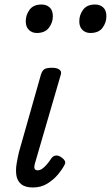

<svg xmlns="http://www.w3.org/2000/svg" viewBox="-20 -815 491 850"><path d="M126 15Q91 15 73.5 0Q56 -15 52.5 -39Q49 -63 53.5 -90Q58 -117 64 -142L161 -484Q167 -503 177 -509Q187 -515 210 -515Q233 -515 243.5 -506.5Q254 -498 249 -484L138 -103Q132 -85 132 -76Q132 -67 136.5 -64Q141 -61 146 -61Q156 -61 165.5 -67Q175 -73 186 -85.5Q197 -98 208 -115Q217 -126 228.5 -126.5Q240 -127 251 -119Q264 -110 267.5 -101.5Q271 -93 265 -84Q256 -66 237 -43Q218 -20 190 -2.5Q162 15 126 15ZM143 -669Q122 -669 108 -682.5Q94 -696 94 -721Q94 -749 111 -772Q128 -795 164 -795Q186 -795 200 -782Q214 -769 214 -743Q214 -715 196.5 -692Q179 -669 143 -669ZM380 -669Q359 -669 345 -682.5Q331 -696 331 -721Q331 -749 348 -772Q365 -795 401 -795Q423 -795 437 -782Q451 -769 451 -743Q451 -715 434 -692Q417 -669 380 -669Z"/></svg>

Font: Playwrite AU SA
Style: Regular
Weight: 400
Designer: Veronika Burian, José Scaglione
Foundry: TypeTogether
Version: Version 1.002